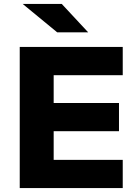

<svg xmlns="http://www.w3.org/2000/svg" viewBox="-20 -953 687 973"><path d="M602 0H80V-715H602V-572H252V-143H602ZM583 -288H242V-431H583ZM270 -789 95 -933H293L427 -789Z"/></svg>

Font: Wix Madefor Display ExtraBold
Style: Regular
Weight: 800
Designer: Dalton Maag Ltd
Foundry: Dalton Maag Ltd
Version: Version 3.100